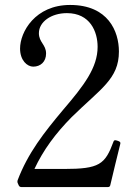

<svg xmlns="http://www.w3.org/2000/svg" viewBox="-20 -755 551 775"><path d="M465 -172 466 -177C466 -182 463 -184 454 -187C450 -188 448 -189 445 -189C442 -189 439 -187 438 -183C404 -91 381 -73 238 -73H119C155 -150 204 -216 269 -282C386 -397 460 -436 460 -547C460 -628 417 -735 263 -735C122 -735 61 -626 61 -559C61 -511 90 -486 114 -486C144 -486 166 -506 166 -539C166 -575 137 -584 137 -621C137 -667 187 -702 250 -702C344 -702 374 -627 374 -566C374 -482 319 -410 235 -312C158 -220 93 -138 51 -27C50 -24 50 -20 51 -17L56 -6C58 -2 62 0 66 0H416C420 0 424 -2 425 -7C432 -36 458 -146 465 -172Z"/></svg>

Font: Shippori Mincho OTF
Style: Regular
Weight: 400
Designer: FONTDASU
Foundry: FONTDASU / Google Inc. / but / Adobe
Version: Version 3.300;hotconv 1.0.109;makeotfexe 2.5.65596